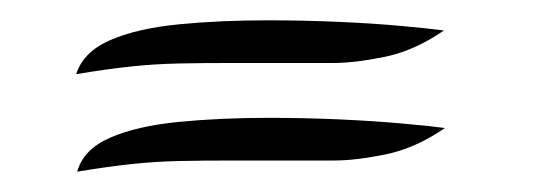

<svg xmlns="http://www.w3.org/2000/svg" viewBox="-20 -275 548 189"><path d="M55 -202Q62 -224 88.5 -235.5Q115 -247 155.5 -251Q196 -255 244 -255Q279 -255 313 -253.5Q347 -252 374.5 -249.5Q402 -247 417 -245Q388 -225 358.5 -219Q329 -213 308 -213H208Q179 -213 155.5 -212.5Q132 -212 108.5 -209.5Q85 -207 55 -202ZM56 -106Q62 -128 88.5 -139.5Q115 -151 156 -155Q197 -159 244 -159Q280 -159 313.5 -157.5Q347 -156 375 -153.5Q403 -151 418 -149Q389 -129 359.5 -123Q330 -117 309 -117H209Q180 -117 156.5 -116.5Q133 -116 109.5 -113.5Q86 -111 56 -106Z"/></svg>

Font: Dancing Script Medium
Style: Regular
Weight: 500
Designer: Pablo Impallari
Foundry: Pablo Impallari
Version: Version 2.000